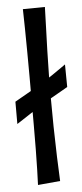

<svg xmlns="http://www.w3.org/2000/svg" viewBox="-52 -727 323 755"><g transform="rotate(-5 110.0 -349.5)"><path d="M67 -2Q68 -26 69 -62Q70 -98 70.5 -142.5Q71 -187 71 -237Q71 -287 71 -339Q71 -380 71 -429Q71 -478 70.5 -527Q70 -576 69.5 -619.5Q69 -663 68 -696L155 -697Q154 -661 152.5 -617Q151 -573 149.5 -524.5Q148 -476 147.5 -428.5Q147 -381 147 -339Q147 -286 148 -225Q149 -164 151 -107Q153 -50 155 -10ZM7 -248V-336Q7 -336 24.5 -346Q42 -356 67.5 -370.5Q93 -385 116 -399Q139 -413 161.5 -428.5Q184 -444 199 -454.5Q214 -465 214 -465L215 -376Q215 -376 204 -369.5Q193 -363 176 -353.5Q159 -344 140 -333Q121 -322 106 -312Q83 -298 60.5 -283Q38 -268 22.5 -258Q7 -248 7 -248Z"/></g></svg>

Font: Truculenta Medium
Style: Regular
Weight: 500
Version: Version 1.002